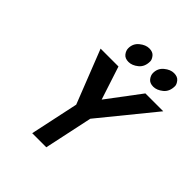

<svg xmlns="http://www.w3.org/2000/svg" viewBox="-248 -1100 1261 1261"><g transform="rotate(45 383.0 -469.0)"><path d="M183.6 -710.4H349.6L425.3 -478.5L599.6 -710.4H765.6L461.4 -336.9L389.6 0H258.8L330.6 -336.9ZM310.1 -840.8Q310.1 -884.3 343 -911.1Q376 -938 409.2 -938Q442.4 -938 458 -918Q473.6 -897.9 473.6 -881.8Q473.6 -831.1 440.9 -804.4Q408.2 -777.8 375 -777.8Q341.8 -777.8 325.9 -798.3Q310.1 -818.8 310.1 -840.8ZM540 -840.8Q540 -884.3 572.8 -911.1Q605.5 -938 638.7 -938Q671.9 -938 687.7 -918Q703.6 -897.9 703.6 -881.8Q703.6 -831.1 670.7 -804.4Q637.7 -777.8 604.7 -777.8Q571.8 -777.8 555.9 -798.3Q540 -818.8 540 -840.8Z"/></g></svg>

Font: Tuffy
Style: BoldItalic
Weight: 700
Italic angle: -12°
Designer: Thatcher Ulrich, Karoly Barta, Michael Everson
Version: Version 001.271